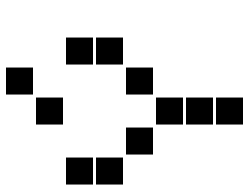

<svg xmlns="http://www.w3.org/2000/svg" viewBox="-115 -720 830 640"><g transform="rotate(-90 300.0 -400.0)"><path d="M306 -795Q305 -795 305 -795Q305 -795 305 -794V-706Q305 -705 305 -705Q305 -705 306 -705H394Q395 -705 395 -705Q395 -705 395 -706V-794Q395 -795 395 -795Q395 -795 394 -795ZM206 -695Q205 -695 205 -695Q205 -695 205 -694V-606Q205 -605 205 -605Q205 -605 206 -605H294Q295 -605 295 -605Q295 -605 295 -606V-694Q295 -695 295 -695Q295 -695 294 -695ZM6 -595Q5 -595 5 -595Q5 -595 5 -594V-506Q5 -505 5 -505Q5 -505 6 -505H94Q95 -505 95 -505Q95 -505 95 -506V-594Q95 -595 95 -595Q95 -595 94 -595ZM406 -595Q405 -595 405 -595Q405 -595 405 -594V-506Q405 -505 405 -505Q405 -505 406 -505H494Q495 -505 495 -505Q495 -505 495 -506V-594Q495 -595 495 -595Q495 -595 494 -595ZM6 -495Q5 -495 5 -495Q5 -495 5 -494V-406Q5 -405 5 -405Q5 -405 6 -405H94Q95 -405 95 -405Q95 -405 95 -406V-494Q95 -495 95 -495Q95 -495 94 -495ZM406 -495Q405 -495 405 -495Q405 -495 405 -494V-406Q405 -405 405 -405Q405 -405 406 -405H494Q495 -405 495 -405Q495 -405 495 -406V-494Q495 -495 495 -495Q495 -495 494 -495ZM106 -395Q105 -395 105 -395Q105 -395 105 -394V-306Q105 -305 105 -305Q105 -305 106 -305H194Q195 -305 195 -305Q195 -305 195 -306V-394Q195 -395 195 -395Q195 -395 194 -395ZM306 -395Q305 -395 305 -395Q305 -395 305 -394V-306Q305 -305 305 -305Q305 -305 306 -305H394Q395 -305 395 -305Q395 -305 395 -306V-394Q395 -395 395 -395Q395 -395 394 -395ZM206 -295Q205 -295 205 -295Q205 -295 205 -294V-206Q205 -205 205 -205Q205 -205 206 -205H294Q295 -205 295 -205Q295 -205 295 -206V-294Q295 -295 295 -295Q295 -295 294 -295ZM206 -195Q205 -195 205 -195Q205 -195 205 -194V-106Q205 -105 205 -105Q205 -105 206 -105H294Q295 -105 295 -105Q295 -105 295 -106V-194Q295 -195 295 -195Q295 -195 294 -195ZM206 -95Q205 -95 205 -95Q205 -95 205 -94V-6Q205 -5 205 -5Q205 -5 206 -5H294Q295 -5 295 -5Q295 -5 295 -6V-94Q295 -95 295 -95Q295 -95 294 -95Z"/></g></svg>

Font: Doto Black
Style: Regular
Weight: 900
Version: Version 1.000